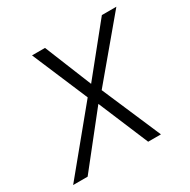

<svg xmlns="http://www.w3.org/2000/svg" viewBox="-159 -650 760 769"><g transform="rotate(-30 220.5 -266.0)"><path d="M-33 0 193 -275 84 -532H144L232 -315L407 -532H474L256 -272L373 0H314L217 -231L34 0Z"/></g></svg>

Font: Noto Sans Display Light
Style: Italic
Weight: 300
Italic angle: -12°
Designer: Monotype Design Team
Foundry: Monotype Imaging Inc.
Version: Version 2.003